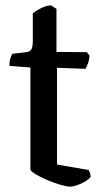

<svg xmlns="http://www.w3.org/2000/svg" viewBox="-20 -694 383 714"><path d="M240 0Q228 0 204 -7Q180 -14 154.5 -25Q129 -36 111 -47Q93 -58 93 -65V-443L15 -449Q15 -467 19 -478.5Q23 -490 26 -494L78 -500Q93 -502 97.5 -512Q102 -522 102 -542V-645Q115 -655 134.5 -664.5Q154 -674 170 -674L190 -661V-501L303 -500L313 -487Q312 -471 307 -458Q302 -445 298 -438L192 -442V-82L309 -62Q311 -59 314 -53Q317 -47 317 -36Q310 -27 295.5 -18.5Q281 -10 266 -5Q251 0 240 0Z"/></svg>

Font: Texturina 12pt Medium
Style: Regular
Weight: 500
Designer: Guillermo Torres Carreño
Foundry: Omnibus-Type
Version: Version 1.002